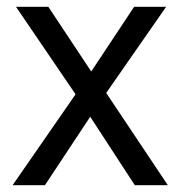

<svg xmlns="http://www.w3.org/2000/svg" viewBox="-20 -544 540 564"><path d="M292 -271 473 0H376L245 -201L112 0H17L202 -267L27 -524H122L248 -334L374 -524H468Z"/></svg>

Font: Ekushey Lal Sabuj
Style: Regular
Weight: 400
Designer: Al Mamun Sumon
Foundry: Al Mamun Sumon
Version: Version 1.0